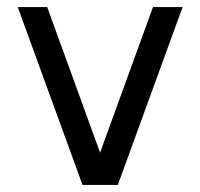

<svg xmlns="http://www.w3.org/2000/svg" viewBox="-20 -521 564 541"><path d="M312 0H212.5L30 -501H113L262 -91L411 -501H494.5Z"/></svg>

Font: Urbanist
Style: Regular
Weight: 400
Designer: Corey Hu
Foundry: Corey Hu
Version: Version 1.330; ttfautohint (v1.8.4.7-5d5b)